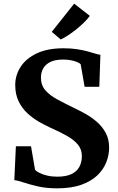

<svg xmlns="http://www.w3.org/2000/svg" viewBox="-20 -1015 643 1046"><path d="M291 11Q231.5 11 185.5 0.2Q139.5 -10.5 107.5 -21.2Q75.5 -32 58 -33.5L66.5 -218H149L171 -89.5Q179 -81 196.2 -72.5Q213.5 -64 238 -58.2Q262.5 -52.5 292 -52.5Q339 -52.5 368.5 -66.2Q398 -80 412 -105.5Q426 -131 426 -164.5Q426 -201 404.5 -227Q383 -253 344.8 -274.8Q306.5 -296.5 255 -319Q226 -332.5 192.5 -351.5Q159 -370.5 129.5 -397.8Q100 -425 81.5 -463Q63 -501 63 -552Q63 -606 93 -651.8Q123 -697.5 181.5 -724.8Q240 -752 326 -752Q367 -752 399.2 -747Q431.5 -742 456 -735.5Q480.5 -729 498.2 -723.2Q516 -717.5 527 -716.5L521 -542H441L419.5 -665Q415 -670.5 401.2 -676.5Q387.5 -682.5 367.8 -686.5Q348 -690.5 324 -690.5Q281.5 -690.5 255 -677.8Q228.5 -665 215.8 -643Q203 -621 203 -592.5Q203 -551 227 -523.2Q251 -495.5 291.5 -473.8Q332 -452 380 -428.5Q412 -413.5 446 -394.5Q480 -375.5 509.2 -349.8Q538.5 -324 556.5 -290Q574.5 -256 574.5 -210Q574.5 -171.5 559.5 -132.2Q544.5 -93 511.5 -60.8Q478.5 -28.5 424 -8.8Q369.5 11 291 11ZM311 -800 262 -841.5 384 -995 469.5 -928.5Q455 -909 435.2 -890Q415.5 -871 394 -853.8Q372.5 -836.5 351.2 -822.8Q330 -809 311.5 -800Z"/></svg>

Font: Merriweather Light 18pt
Style: Bold
Weight: 700
Version: Version 2.100